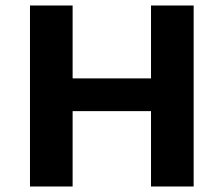

<svg xmlns="http://www.w3.org/2000/svg" viewBox="-20 -678 812 698"><path d="M684 -658V0H529V-274H244V0H89V-658H244V-393H529V-658Z"/></svg>

Font: Ysabeau Ultrabold
Style: Regular
Weight: 800
Designer: Christian Thalmann (Catharsis Fonts)
Version: Version 0.003